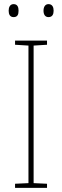

<svg xmlns="http://www.w3.org/2000/svg" viewBox="-20 -911 300 931"><path d="M22 -859C22 -842 28 -828 46 -828C65 -828 70 -841 70 -859C70 -876 65 -891 46 -891C28 -891 22 -875 22 -859ZM191 -859C191 -842 198 -828 215 -828C234 -828 240 -842 240 -859C240 -876 234 -891 215 -891C198 -891 191 -876 191 -859ZM208 0V-20L143 -23V-690L208 -694V-714H53V-694L118 -690V-23L53 -20V0Z"/></svg>

Font: Noto Sans Georgian SemiCondensed Thin
Style: Regular
Weight: 100
Width: 4
Designer: Monotype Design Team, Akaki Razmadze
Foundry: Google LLC
Version: Version 2.005